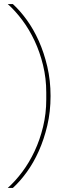

<svg xmlns="http://www.w3.org/2000/svg" viewBox="-20 -780 372 938"><path d="M227 -311Q227 -234 211 -166.5Q195 -99 169.5 -42Q144 15 111 60.5Q78 106 43 138H18Q55 105 89 59.5Q123 14 149 -41.5Q175 -97 190.5 -161Q206 -225 206 -294V-328Q206 -397 190.5 -461Q175 -525 149 -580.5Q123 -636 89 -681.5Q55 -727 18 -760H43Q78 -728 111 -682.5Q144 -637 169.5 -580Q195 -523 211 -455Q227 -387 227 -311Z"/></svg>

Font: IBM Plex Sans Thai Thin
Style: Regular
Weight: 100
Designer: Mike Abbink, Paul van der Laan, Pieter van Rosmalen, Ben Mitchell, Mark Frömberg
Foundry: Bold Monday
Version: Version 1.1